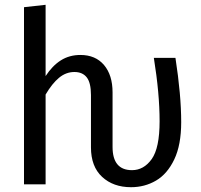

<svg xmlns="http://www.w3.org/2000/svg" viewBox="-20 -768 836 800"><path d="M735 -259Q735 -164 706 -103.5Q677 -43 630 -15.5Q583 12 526 12Q452 12 405.5 -31Q359 -74 359 -154V-372Q359 -423 341.5 -445.5Q324 -468 290 -468Q255 -468 226 -444Q197 -420 170 -374V0H80V-738L170 -748V-451Q198 -494 233.5 -516.5Q269 -539 315 -539Q378 -539 413.5 -497Q449 -455 449 -383V-156Q449 -59 530 -59Q579 -59 612 -105Q645 -151 645 -263Q645 -378 621 -527H711Q735 -372 735 -259Z"/></svg>

Font: Fira Sans Condensed
Style: Regular
Weight: 400
Width: 3
Designer: bBox Type GmbH & Carrois Corporate GbR & Edenspiekermann AG
Foundry: bBox Type GmbH & Carrois Corporate GbR & Edenspiekermann AG
Version: Version 4.301